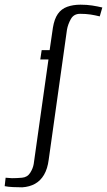

<svg xmlns="http://www.w3.org/2000/svg" viewBox="-111 -654 457 820"><path d="M-16 146Q-35 146 -56 145Q-77 144 -91 141L-87 105L-60 107Q-50 107 -39 106.5Q-28 106 -17 105Q6 103 18 84Q30 65 33 46L96 -400H61L67 -440H101L115 -536Q121 -573 136 -594.5Q151 -616 176 -625Q201 -634 233 -634Q260 -634 282.5 -630.5Q305 -627 326 -622L315 -584Q295 -589 275.5 -592Q256 -595 231 -595Q204 -595 191.5 -572.5Q179 -550 175 -527L97 28Q92 67 77 92.5Q62 118 38.5 131Q15 144 -16 146Z"/></svg>

Font: Alumni Sans
Style: Italic
Weight: 400
Italic angle: -8°
Version: Version 1.016